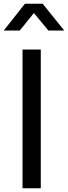

<svg xmlns="http://www.w3.org/2000/svg" viewBox="-51 -1011 365 1031"><path d="M70 -745H168V0H70ZM83 -991H178L294 -847H209L131 -941L55 -847H-31Z"/></svg>

Font: BLUETTI 2.0 Normal
Style: Normal
Weight: 400
Designer: Stijn de Vries
Foundry: tokotype
Version: Version 2.005;October 31, 2023;FontCreator 14.0.0.2814 64-bi